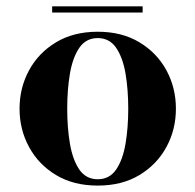

<svg xmlns="http://www.w3.org/2000/svg" viewBox="-20 -569 609 599"><path d="M142.7 -549.3H425V-529.8H142.7ZM41 -230Q41 -294.9 70.6 -349.5Q100.1 -404.1 154.8 -437Q209.5 -470 284.9 -470Q360.4 -470 415 -437Q469.7 -404.1 499.3 -349.5Q528.8 -294.9 528.8 -230Q528.8 -165 499.3 -110.5Q469.7 -55.9 415 -22.9Q360.4 10 284.9 10Q209.5 10 154.8 -22.9Q100.1 -55.9 70.6 -110.5Q41 -165 41 -230ZM189.7 -230Q189.7 -170.4 198.2 -120.4Q206.8 -70.3 227.5 -40Q248.3 -9.8 284.9 -9.8Q321.5 -9.8 342.3 -40Q363 -70.3 371.6 -120.4Q380.1 -170.4 380.1 -230Q380.1 -289.6 371.6 -339.6Q363 -389.6 342.3 -419.9Q321.5 -450.2 284.9 -450.2Q248.3 -450.2 227.5 -419.9Q206.8 -389.6 198.2 -339.6Q189.7 -289.6 189.7 -230Z"/></svg>

Font: Bodoni* 11
Style: Bold
Weight: 700
Version: Version 2.000; ttfautohint (v1.8.1)